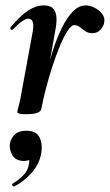

<svg xmlns="http://www.w3.org/2000/svg" viewBox="-20 -415 407 711"><path d="M133 -12 123 -13Q133 -66 146 -120.5Q159 -175 174.5 -224Q190 -273 209 -311.5Q228 -350 250 -372.5Q272 -395 297 -395Q313 -395 330 -386.5Q347 -378 358 -364Q369 -350 366 -333Q365 -320 353 -306Q341 -292 322 -292Q307 -292 296 -299.5Q285 -307 275.5 -314.5Q266 -322 255 -322Q244 -322 230 -300.5Q216 -279 201.5 -244Q187 -209 173.5 -167.5Q160 -126 149.5 -85Q139 -44 133 -12ZM77 8Q58 8 51 5.5Q44 3 44 0Q44 -4 50 -26Q56 -48 60 -74L101 -297Q104 -314 103 -324.5Q102 -335 97.5 -340.5Q93 -346 85 -346Q76 -346 61.5 -336Q47 -326 28 -306Q24 -302 20 -306.5Q16 -311 20 -315Q56 -358 85 -376.5Q114 -395 142 -395Q164 -395 175 -385Q186 -375 188.5 -356Q191 -337 186 -309L133 -12Q130 8 77 8ZM34 275Q30 277 26.5 272.5Q23 268 27 265Q50 251 66 234.5Q82 218 86 198Q91 177 85.5 167Q80 157 72 156L105 137Q106 159 97.5 170Q89 181 69 181Q38 181 25.5 159Q13 137 17 115Q21 96 35.5 82.5Q50 69 77 69Q115 69 127 95Q139 121 132 156Q125 193 98 224Q71 255 34 275Z"/></svg>

Font: Cormorant Light
Style: Italic
Weight: 300
Italic angle: -10°
Designer: Christian Thalmann (Catharsis Fonts)
Foundry: Catharsis Fonts
Version: Version 4.000